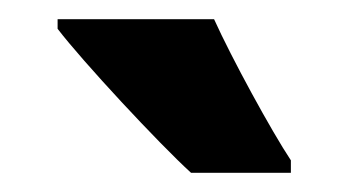

<svg xmlns="http://www.w3.org/2000/svg" viewBox="-20 -837 363 200"><path d="M203 -817H40V-807C66 -773 145 -688 179 -657H283V-670C263 -700 221 -777 203 -817Z"/></svg>

Font: Noto Sans Tamil UI ExtraCondensed ExtraBold
Style: Regular
Weight: 800
Width: 2
Designer: Jelle Bosma - Monotype Design Team
Foundry: Monotype Imaging Inc.
Version: Version 2.004